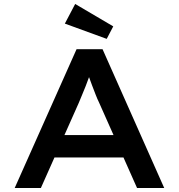

<svg xmlns="http://www.w3.org/2000/svg" viewBox="-20 -948 902 968"><path d="M54 0 366 -700H497L808 0H671L479 -432Q471 -448 462.5 -470Q454 -492 445 -515.5Q436 -539 428 -561.5Q420 -584 414 -602L444 -603Q437 -582 429 -559.5Q421 -537 412 -514Q403 -491 394 -470Q385 -449 377 -429L186 0ZM194 -154 240 -267H614L646 -154ZM518 -752 307 -829 359 -928 551 -815Z"/></svg>

Font: Lexend Giga Medium
Style: Regular
Weight: 500
Designer: Bonnie Shaver-Troup, Thomas Jockin
Foundry: Lexend
Version: Version 1.007